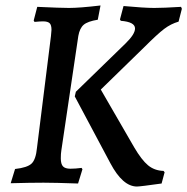

<svg xmlns="http://www.w3.org/2000/svg" viewBox="-20 -667 684 701"><path d="M168 -558Q168 -576 161 -582.5Q154 -589 137 -589Q127 -589 106 -587L103 -592L116 -642Q201 -638 232 -638Q271 -638 347 -647L337 -595Q300 -589 285.5 -576.5Q271 -564 266 -536L204 -118Q202 -106 202 -89Q202 -68 210 -59.5Q218 -51 237 -51Q255 -51 278 -54L281 -49L265 3Q180 0 139 0Q92 0 19 2L35 -50Q80 -55 95.5 -70Q111 -85 115 -127L166 -535Q168 -553 168 -558ZM438 -508Q473 -542 473 -563Q473 -587 421 -591L418 -596L431 -645Q507 -638 543 -638Q577 -638 641 -642L644 -635L632 -588Q604 -580 579.5 -561.5Q555 -543 507 -495L348 -340L470 -129Q497 -83 520.5 -63.5Q544 -44 577 -43L581 -38L570 3Q492 14 480 14Q428 14 383 -71L253 -315L257 -332Z"/></svg>

Font: Alegreya Medium
Style: Italic
Weight: 500
Italic angle: -7°
Designer: Juan Pablo del Peral
Foundry: Huerta Tipografica
Version: Version 2.008; ttfautohint (v1.8)